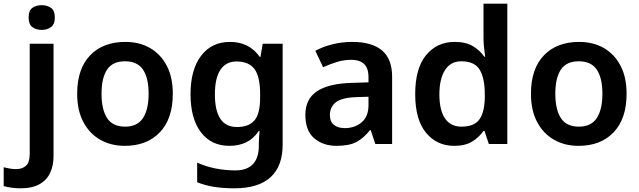

<svg xmlns="http://www.w3.org/2000/svg" viewBox="-81 -780 3462 1040"><path d="M30 240Q5 240 -19.5 236.5Q-44 233 -61 228V126Q-44 130 -28 133Q-12 136 8 136Q38 136 59 118.5Q80 101 80 52V-543H209V66Q209 116 191 155.5Q173 195 133.5 217.5Q94 240 30 240ZM74 -685Q74 -723 94.5 -737.5Q115 -752 145 -752Q174 -752 195 -737.5Q216 -723 216 -685Q216 -648 195 -633Q174 -618 145 -618Q115 -618 94.5 -633Q74 -648 74 -685Z M855 -272Q855 -137 785 -63.5Q715 10 595 10Q520 10 462 -23Q404 -56 370.5 -119Q337 -182 337 -272Q337 -407 407 -480Q477 -553 598 -553Q674 -553 731.5 -520Q789 -487 822 -424.5Q855 -362 855 -272ZM469 -272Q469 -187 499 -140.5Q529 -94 597 -94Q663 -94 693.5 -140.5Q724 -187 724 -272Q724 -358 693.5 -403Q663 -448 596 -448Q529 -448 499 -403Q469 -358 469 -272Z M1165 -553Q1216 -553 1256.5 -533Q1297 -513 1326 -472H1330L1342 -543H1450V4Q1450 120 1384.5 180Q1319 240 1188 240Q1130 240 1080.5 232.5Q1031 225 987 207V101Q1081 143 1195 143Q1257 143 1289 109Q1321 75 1321 10V-4Q1321 -20 1322.5 -39.5Q1324 -59 1325 -71H1321Q1293 -29 1253 -9.5Q1213 10 1162 10Q1063 10 1007 -64Q951 -138 951 -270Q951 -402 1008 -477.5Q1065 -553 1165 -553ZM1200 -447Q1143 -447 1113 -402Q1083 -357 1083 -269Q1083 -181 1112.5 -136.5Q1142 -92 1202 -92Q1267 -92 1297.5 -128Q1328 -164 1328 -251V-270Q1328 -365 1297.5 -406Q1267 -447 1200 -447Z M1827 -553Q1933 -553 1988 -507Q2043 -461 2043 -364V0H1952L1927 -75H1923Q1888 -31 1849 -10.5Q1810 10 1742 10Q1669 10 1621 -31Q1573 -72 1573 -158Q1573 -243 1635 -285Q1697 -327 1822 -331L1915 -334V-361Q1915 -412 1890.5 -434Q1866 -456 1822 -456Q1781 -456 1743 -444Q1705 -432 1669 -416L1627 -505Q1668 -527 1719.5 -540Q1771 -553 1827 -553ZM1850 -254Q1769 -251 1737.5 -225.5Q1706 -200 1706 -157Q1706 -120 1728.5 -103Q1751 -86 1786 -86Q1841 -86 1878 -117.5Q1915 -149 1915 -210V-256Z M2379 10Q2285 10 2226.5 -61Q2168 -132 2168 -270Q2168 -410 2227 -481.5Q2286 -553 2382 -553Q2442 -553 2480.5 -530Q2519 -507 2542 -473H2547Q2545 -488 2541.5 -517Q2538 -546 2538 -572V-760H2667V0H2567L2543 -71H2538Q2515 -37 2477 -13.5Q2439 10 2379 10ZM2418 -94Q2488 -94 2516 -133.5Q2544 -173 2545 -253V-269Q2545 -356 2517.5 -402Q2490 -448 2417 -448Q2360 -448 2329.5 -400.5Q2299 -353 2299 -268Q2299 -183 2329.5 -138.5Q2360 -94 2418 -94Z M3313 -272Q3313 -137 3243 -63.5Q3173 10 3053 10Q2978 10 2920 -23Q2862 -56 2828.5 -119Q2795 -182 2795 -272Q2795 -407 2865 -480Q2935 -553 3056 -553Q3132 -553 3189.5 -520Q3247 -487 3280 -424.5Q3313 -362 3313 -272ZM2927 -272Q2927 -187 2957 -140.5Q2987 -94 3055 -94Q3121 -94 3151.5 -140.5Q3182 -187 3182 -272Q3182 -358 3151.5 -403Q3121 -448 3054 -448Q2987 -448 2957 -403Q2927 -358 2927 -272Z"/></svg>

Font: Noto Sans Nag Mundari SemiBold
Style: Regular
Weight: 600
Version: Version 1.000